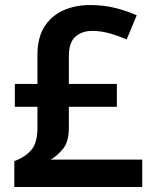

<svg xmlns="http://www.w3.org/2000/svg" viewBox="-20 -744 612 764"><path d="M339 -724Q393 -724 440 -712Q487 -700 524 -683L484 -587Q452 -601 417 -611Q382 -621 347 -621Q306 -621 280 -598Q254 -575 254 -521V-410H445V-319H254V-236Q254 -180 231 -152Q208 -124 182 -109H546V0H37V-103Q79 -118 104 -146.5Q129 -175 129 -235V-319H39V-410H129V-525Q129 -594 156.5 -637.5Q184 -681 231.5 -702.5Q279 -724 339 -724Z"/></svg>

Font: Noto Sans Hanifi Rohingya SemiBold
Style: Regular
Weight: 600
Version: Version 2.101